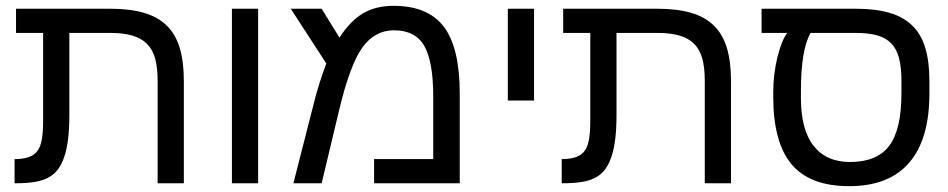

<svg xmlns="http://www.w3.org/2000/svg" viewBox="-20 -629 3255 659"><path d="M128 -516H35V-599H359Q426 -599 474 -585Q522 -571 552.5 -541Q583 -511 597 -464Q611 -417 611 -351V0H521V-352Q521 -397 512.5 -428Q504 -459 484.5 -478.5Q465 -498 434 -507Q403 -516 358 -516H218V-232Q218 -143 201 -92Q193 -68 181 -50.5Q169 -33 149.5 -21.5Q130 -10 102 -5Q74 0 35 0H30V-83H38Q63 -84 80.5 -90.5Q98 -97 108.5 -111Q119 -125 123.5 -150Q128 -175 128 -214Z M776 -599H866V0H776Z M1331 -609Q1449 -609 1503.5 -537Q1558 -465 1558 -308V0H1264V-83H1467V-297Q1467 -417 1436.5 -471Q1406 -525 1332 -525Q1266 -525 1223 -465Q1181 -405 1145 -255L1084 0H987L1054 -262Q1065 -308 1077 -345Q1089 -382 1100 -411L978 -599H1084L1145 -500Q1183 -558 1226.5 -583.5Q1270 -609 1331 -609Z M1723 -599H1813V-284H1723Z M2006 -516H1913V-599H2237Q2304 -599 2352 -585Q2400 -571 2430.5 -541Q2461 -511 2475 -464Q2489 -417 2489 -351V0H2399V-352Q2399 -397 2390.5 -428Q2382 -459 2362.5 -478.5Q2343 -498 2312 -507Q2281 -516 2236 -516H2096V-232Q2096 -143 2079 -92Q2071 -68 2059 -50.5Q2047 -33 2027.5 -21.5Q2008 -10 1980 -5Q1952 0 1913 0H1908V-83H1916Q1941 -84 1958.5 -90.5Q1976 -97 1986.5 -111Q1997 -125 2001.5 -150Q2006 -175 2006 -214Z M2634 -314Q2634 -371 2648 -432Q2663 -491 2682 -516H2594V-599H2918Q2985 -599 3033 -585Q3081 -571 3111.5 -541Q3142 -511 3156 -464Q3170 -417 3170 -351V-308Q3170 -151 3100.5 -70.5Q3031 10 2895 10Q2760 10 2697 -65Q2634 -140 2634 -297ZM2762 -516Q2729 -457 2729 -318V-292Q2729 -184 2772.5 -128.5Q2816 -73 2897 -73Q2990 -73 3032 -128.5Q3074 -184 3074 -309V-352Q3074 -397 3066 -428.5Q3058 -460 3039.5 -479.5Q3021 -499 2991 -507.5Q2961 -516 2917 -516Z"/></svg>

Font: Libra Sans
Style: Regular
Weight: 400
Foundry: Context Ltd
Version: Version 1.000; ttfautohint (v1.3)